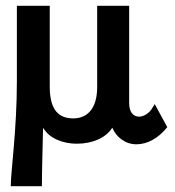

<svg xmlns="http://www.w3.org/2000/svg" viewBox="-20 -485 603 660"><path d="M17 155H124C124 101 127 9 128 -46C150 -8 198 9 244 9C298 9 344 -11 366 -46C379 -15 409 11 449 11C486 11 524 -9 555 -48L512 -127L503 -113C495 -98 475 -84 459 -84C438 -84 424 -99 424 -131V-465H314V-185C314 -117 284 -78 232 -78C185 -78 151 -103 151 -187V-465H38V-204C38 -39 17 105 17 155Z"/></svg>

Font: Inconsolata SemiExpanded
Style: Bold
Weight: 700
Width: 6
Monospace: yes
Designer: Raph Levien, Cyreal, Brenton Simpson
Foundry: Raph Levien, Cyreal, Google
Version: Version 3.100